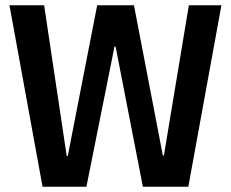

<svg xmlns="http://www.w3.org/2000/svg" viewBox="-20 -711 880 731"><path d="M697 0H524L420 -534H416L309 0H142L16 -691H148L234 -117H238L350 -691H490L600 -119H604L699 -691H823Z"/></svg>

Font: Qnwhxotralxmqkhsjrfbfhwcoqn
Style: Regular
Weight: 500
Designer: Carrois Corporate & Edenspiekermann
Foundry: Carrois Corporate GbR & Edenspiekermann AG
Version: Version 2.001